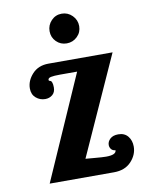

<svg xmlns="http://www.w3.org/2000/svg" viewBox="-80 -754 605 811"><g transform="rotate(-10 222.0 -349.0)"><path d="M196.5 -589.1Q178.2 -607.4 178.2 -633.8Q178.2 -660.2 196.5 -679.2Q214.8 -698.2 241.2 -698.2Q267.6 -698.2 286.4 -679.2Q305.2 -660.2 305.2 -633.8Q305.2 -607.4 286.4 -589.1Q267.6 -570.8 241.2 -570.8Q214.8 -570.8 196.5 -589.1ZM365.2 -90.8Q353.5 -91.3 347.2 -99.1Q340.8 -106.9 340.8 -117.2Q340.8 -131.8 353 -143.3Q365.2 -154.8 388.2 -154.8Q414.6 -154.8 429.2 -137Q443.8 -119.1 443.8 -92.8Q443.8 -57.6 417 -28.8Q390.1 0 342.8 0H66.9L263.2 -445.8H189Q163.6 -445.8 150.9 -443.1Q138.2 -440.4 138.2 -432.1Q138.2 -429.2 140.9 -428Q143.6 -426.8 146.5 -426Q149.4 -425.3 152.1 -418Q154.8 -410.6 154.8 -397Q154.8 -376.5 141.8 -365.7Q128.9 -355 110.8 -355Q88.4 -355 71.3 -369.6Q54.2 -384.3 54.2 -410.2Q54.2 -443.4 80.1 -471.7Q106 -500 149.9 -500H424.8L233.9 -77.1Q235.4 -77.1 270.5 -74Q305.7 -70.8 321.8 -70.8Q365.2 -70.8 365.2 -90.8Z"/></g></svg>

Font: Lobster Two
Style: Bold
Weight: 700
Designer: Pablo Impallari
Foundry: Pablo Impallari. www.impallari.com
Version: Version 1.006